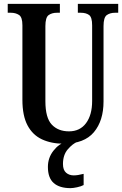

<svg xmlns="http://www.w3.org/2000/svg" viewBox="-20 -734 632 994"><path d="M310 10Q246 10 197.5 -12.5Q149 -35 122.5 -85Q96 -135 96 -217V-603Q96 -645 78.5 -656.5Q61 -668 36 -668H20V-714H290V-668H275Q249 -668 232 -656Q215 -644 215 -599V-210Q215 -124 248 -89Q281 -54 337 -54Q394 -54 425.5 -96.5Q457 -139 457 -211V-603Q457 -645 441 -656.5Q425 -668 398 -668H383V-714H592V-668H576Q550 -668 533 -656Q516 -644 516 -599V-209Q516 -109 466 -49.5Q416 10 310 10ZM345 240Q288 240 258 213.5Q228 187 228 130Q228 83 256.5 46.5Q285 10 322 0H381Q356 10 331 39Q306 68 306 115Q306 146 322 160Q338 174 362 174Q382 174 413 166V224Q400 231 379 235.5Q358 240 345 240Z"/></svg>

Font: Noto Serif Devanagari ExtraCondensed SemiBold
Style: Regular
Weight: 600
Width: 2
Designer: Universal Thirst, Indian Type Foundry and the Monotype Design Team
Foundry: Monotype Imaging Inc.
Version: Version 2.004; ttfautohint (v1.8.4.7-5d5b)